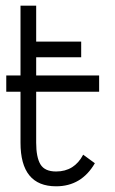

<svg xmlns="http://www.w3.org/2000/svg" viewBox="-20 -644 405 674"><path d="M107 -322V-143Q107 -92 122 -67Q137 -42 177 -42Q241 -42 272 -101L313 -71Q266 10 177 10Q52 10 52 -143V-322H2V-379H52V-624H107V-498H265V-443H107V-379H328V-322Z"/></svg>

Font: Bellota
Style: Regular
Weight: 400
Designer: Kemie Guaida
Foundry: Kemie Guaida
Version: Version 1.000;PS 002.000;hotconv 1.0.70;makeotf.lib2.5.58329